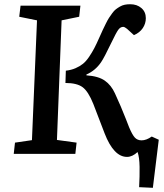

<svg xmlns="http://www.w3.org/2000/svg" viewBox="-20 -727 773 907"><path d="M291 -393.1Q316.4 -396 336.7 -404.8Q356.9 -413.6 371.8 -425.5Q386.7 -437.5 400.9 -458.5Q415 -479.5 425.5 -499.5Q436 -519.5 450.2 -551.8Q460 -574.2 465.6 -585.9Q471.2 -597.7 480 -615.5Q488.8 -633.3 494.9 -642.6Q501 -651.9 510 -664.3Q519 -676.8 527.3 -683.1Q535.6 -689.5 546.4 -695.8Q557.1 -702.1 569.1 -704.6Q581.1 -707 595.2 -707Q627 -707 647.9 -689Q668.9 -670.9 668.9 -641.1Q668.9 -615.7 654.5 -594.2Q640.1 -572.8 612.8 -561L580.1 -590.8Q568.8 -600.1 562 -600.1Q548.8 -600.1 538.8 -586.4Q528.8 -572.8 505.9 -524.9Q471.7 -453.6 457.5 -433.1Q430.7 -393.6 388.2 -375V-371.1Q445.3 -367.2 475.3 -345.9Q505.4 -324.7 522.9 -286.1Q538.1 -253.4 550.5 -224.1Q563 -194.8 574.5 -165.3Q585.9 -135.7 589.8 -126Q605 -89.8 617.2 -76.9Q629.4 -64 648.9 -64Q671.4 -64 696.8 -82L730 -66.9L702.1 160.2L637.2 157.2Q640.1 106 639.4 61Q638.7 16.1 629.9 -8.8Q605 14.2 580.1 14.2Q517.1 14.2 474.1 -97.2Q465.8 -117.7 420.9 -235.8Q397 -295.4 370.1 -315.2Q343.3 -335 289.1 -335ZM154.8 -630.9 70.8 -647.9 77.1 -700.2H359.9L354 -647.9L271 -630.9L249 -65.9L341.8 -53.2L335.9 0H44.9L50.8 -53.2L130.9 -64.9Z"/></svg>

Font: Literata Book SemiBold
Style: Italic
Weight: 600
Italic angle: -3°
Designer: Latin by Veronika Burian and Jose Scaglione. Greek by Irene Vlachou. Cyrillic by Vera Evstafieva
Foundry: TypeTogether
Version: Version 1.003;PS 001.003;hotconv 1.0.88;makeotf.lib2.5.64775